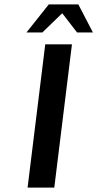

<svg xmlns="http://www.w3.org/2000/svg" viewBox="-20 -850 441 870"><path d="M226 0 306 -649H185L105 0ZM100 -703H172L262 -790L329 -703H401L335 -830H201Z"/></svg>

Font: Gamestation Extended
Style: Italic
Weight: 400
Width: 7
Designer: Jonas Hecksher
Foundry: Jonas Hecksher, Playtypeª, e-types AS
Version: Version 1.003